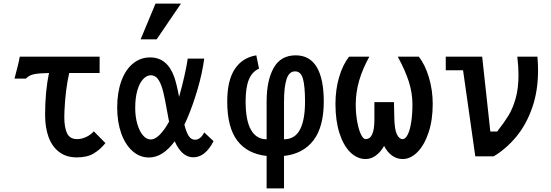

<svg xmlns="http://www.w3.org/2000/svg" viewBox="-20 -863 3040 1060"><path d="M89 -550H530V-460H362Q341 -366.5 336 -253Q335 -229 335 -217Q335 -159.5 350.2 -127.2Q365.5 -95 406 -95Q430.5 -95 455.2 -106.5Q480 -118 498 -138L562 -73Q533.5 -37.5 497.5 -15.8Q461.5 6 404 6Q346 6 306.8 -23.8Q267.5 -53.5 248.2 -106.2Q229 -159 229 -228Q229 -358 250.5 -460Q195 -459 167.5 -453.2Q140 -447.5 123 -429H60Q68.5 -460 77.5 -496.2Q86.5 -532.5 89 -550Z M627 -269.5Q627 -352.5 649.8 -415.2Q672.5 -478 713.8 -512Q755 -546 809 -546Q904.5 -546 943 -435Q956.5 -395 968.5 -328Q984 -381 997.5 -441Q1011 -501 1016.5 -539.5H1107.5Q1096.5 -457 1070 -367.5Q1043.5 -278 1013.5 -208.5L998 -174.5Q1008.5 -133 1022 -112.2Q1035.5 -91.5 1056.5 -91.5Q1087 -91.5 1107.5 -132L1159 -83.5Q1113 5.5 1047 5.5Q1015 5.5 989.2 -17.2Q963.5 -40 944.5 -83Q878.5 6.5 802.5 6.5Q751.5 6.5 711.5 -29Q671.5 -64.5 649.2 -127.2Q627 -190 627 -269.5ZM756.5 -646 838.5 -843H979L845 -646ZM812 -93Q836 -93 862 -119.2Q888 -145.5 913.5 -191.5L912 -198.5Q887 -340.5 876 -374.5Q865 -411 849.8 -429.2Q834.5 -447.5 813.5 -447.5Q790 -447.5 770 -426Q750 -404.5 738.2 -363.8Q726.5 -323 726.5 -267.5Q726.5 -218 738.2 -178Q750 -138 769.5 -115.5Q789 -93 812 -93Z M1452 -2Q1345 -14 1289.8 -87Q1234.5 -160 1234.5 -302.5Q1234.5 -418.5 1276.2 -481.8Q1318 -545 1395 -557.5L1410 -484Q1372 -467.5 1354 -423.8Q1336 -380 1336 -303.5Q1336 -197 1366 -145.5Q1396 -94 1452 -94V-302.5Q1452 -419 1491 -488.2Q1530 -557.5 1612.5 -557.5Q1690 -557.5 1728.8 -492.5Q1767.5 -427.5 1767.5 -302.5Q1767.5 -163 1710.8 -88.5Q1654 -14 1548 -2V177H1452ZM1664 -302.5Q1664 -385.5 1652.8 -427.2Q1641.5 -469 1609 -469Q1575.5 -469 1561.8 -425.2Q1548 -381.5 1548 -302.5V-94Q1607.5 -94 1635.8 -147Q1664 -200 1664 -302.5Z M1832 -289Q1832 -368 1852 -436.5Q1872 -505 1907 -550H2019Q1982 -483.5 1963 -418.5Q1944 -353.5 1944 -286Q1944 -237 1951.8 -193Q1959.5 -149 1972.2 -122Q1985 -95 1999 -95Q2047 -95 2047 -203V-299H2155Q2155 -263 2157 -209Q2158.5 -148.5 2171 -121.8Q2183.5 -95 2203 -95Q2218.5 -95 2231 -120Q2243.5 -145 2250.2 -188.8Q2257 -232.5 2257 -286Q2257 -350.5 2236.8 -413.2Q2216.5 -476 2176 -550H2292Q2327 -506 2348 -435.5Q2369 -365 2369 -289Q2369 -200 2345.8 -130.8Q2322.5 -61.5 2284.5 -23.2Q2246.5 15 2203 15Q2171 15 2144.5 -4Q2118 -23 2100.5 -57.5Q2082 -24 2055.2 -4.5Q2028.5 15 1999 15Q1952 15 1914 -22.2Q1876 -59.5 1854 -128.2Q1832 -197 1832 -289Z M2536.5 -475H2441V-550H2642L2687 -137H2725Q2764.5 -188 2787.5 -225.5Q2810.5 -263 2826.5 -318.5Q2842.5 -374 2842.5 -450Q2842.5 -496.5 2836 -550H2947Q2950.5 -513.5 2950.5 -475Q2950.5 -361 2918.2 -268.5Q2886 -176 2831 -109.2Q2776 -42.5 2706 0H2604Z"/></svg>

Font: JuliaMono
Style: Bold
Weight: 700
Monospace: yes
Designer: cormullion
Foundry: corm
Version: Version 0.055; ttfautohint (v1.8.4)